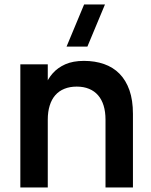

<svg xmlns="http://www.w3.org/2000/svg" viewBox="-20 -822 663 842"><path d="M363.2 -617.5H271.8L348.9 -802.5H440.4ZM442.7 -297.2Q442.7 -332 434.4 -358.9Q426.1 -385.8 410.1 -404.2Q394.1 -422.7 370.5 -432.4Q347 -442.2 316.5 -442.2Q286.1 -442.2 262.5 -432.6Q238.8 -423.1 222.6 -404.7Q206.4 -386.2 198 -359.1Q189.5 -332 189.5 -297.2L162.8 -382.4Q166.9 -414.4 178.2 -445.2Q189.6 -476.1 211.2 -500.5Q232.8 -525 266.2 -540Q299.8 -555 348.2 -555Q396.3 -555 436 -541.2Q475.7 -527.4 504 -498.8Q532.3 -470.1 547.7 -426.3Q563 -382.6 563 -322.7V0H442.7ZM69.2 0V-540H189.5V0Z"/></svg>

Font: Vela Sans GX ExtLt
Style: Regular
Weight: 200
Designer: Principal design: Mikhail Sharanda - project Manrope.
Design modification: Ravid Balaliev
Foundry: Mikhail Sharanda
Version: Version 1.001